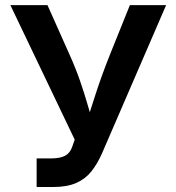

<svg xmlns="http://www.w3.org/2000/svg" viewBox="-20 -748 706 768"><path d="M126.5 0V-114.3H183.1Q220.2 -114.3 240.2 -125Q260.3 -135.7 268.6 -160.2L278.8 -189.5L21.5 -727.5H169.9L255.9 -534.7Q281.7 -477.5 299.6 -426.3Q317.4 -375 330.8 -328.1Q344.2 -281.2 357.4 -237.3H319.3Q338.9 -298.3 362.8 -372.6Q386.7 -446.8 421.9 -534.7L499.5 -727.5H644.5L387.7 -133.8Q369.1 -91.8 345 -61.8Q320.8 -31.7 284.4 -15.9Q248 0 193.4 0Z"/></svg>

Font: Inter 17pt SemiBold
Style: Regular
Weight: 600
Version: Version 4.001;git-66647c0bb